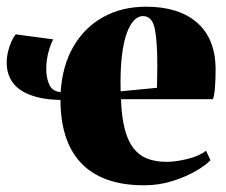

<svg xmlns="http://www.w3.org/2000/svg" viewBox="-21 -541 674 573"><path d="M409.5 12Q344 12 296.5 -5.8Q249 -23.5 218.8 -56.8Q188.5 -90 174 -137Q159.5 -184 159.5 -242.5Q104.5 -244 68.8 -257.8Q33 -271.5 16 -296Q-1 -320.5 -1 -353.5Q-1 -370.5 3 -387Q7 -403.5 13.2 -417.2Q19.5 -431 26 -438.5L138 -423.5Q130.5 -411 123.8 -386.2Q117 -361.5 117 -334Q117 -309.5 125.8 -289Q134.5 -268.5 160 -266Q165 -345 198.2 -402.2Q231.5 -459.5 287.2 -490.2Q343 -521 415 -521Q512 -521 566.5 -474Q621 -427 622.5 -337.5Q622.5 -303 620.5 -279.2Q618.5 -255.5 614.5 -245H340Q342 -191 351.5 -155Q361 -119 378 -97.8Q395 -76.5 419.8 -67.2Q444.5 -58 476.5 -58Q503 -58 538 -66.5Q573 -75 594 -91L607 -63Q593.5 -48 563.2 -30.5Q533 -13 493 -0.5Q453 12 409.5 12ZM339 -268.5 447.5 -279Q448 -295.5 448 -311.8Q448 -328 448.5 -344.5Q448.5 -419 440.8 -456Q433 -493 405 -493Q392.5 -493 380.2 -481.5Q368 -470 358 -443.8Q348 -417.5 342.8 -374.5Q337.5 -331.5 339 -268.5Z"/></svg>

Font: Merriweather 144pt Black
Style: Regular
Weight: 900
Version: Version 2.100